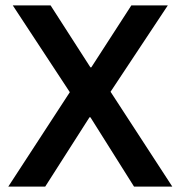

<svg xmlns="http://www.w3.org/2000/svg" viewBox="-20 -695 672 715"><path d="M10.8 0 240 -351.7 27.5 -675H168.3L316.7 -444.2H320L469.2 -675H605L391.7 -353.3L621.7 0H479.2L316.7 -258.3H313.3L148.3 0Z"/></svg>

Font: Funnel Sans Light SemiBold
Style: Regular
Weight: 600
Version: Version 1.000